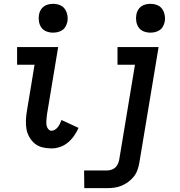

<svg xmlns="http://www.w3.org/2000/svg" viewBox="-20 -765 940 1000"><path d="M248 8Q224 8 201.5 2.5Q179 -3 162 -16.5Q145 -30 133.5 -50Q122 -70 118 -92Q114 -114 115 -138Q116 -162 120 -186L160 -428H69V-520H283L225 -171Q224 -162 223 -153.5Q222 -145 221.5 -136.5Q221 -128 221.5 -119.5Q222 -111 225 -103.5Q228 -96 234 -90Q240 -84 248 -84Q258 -84 267 -90Q276 -96 282 -104Q288 -112 292.5 -121.5Q297 -131 300 -140L389 -99Q380 -78 366 -58Q352 -38 333.5 -22.5Q315 -7 292.5 0.5Q270 8 248 8ZM256 -595Q238 -595 221.5 -601.5Q205 -608 195.5 -621.5Q186 -635 183 -652.5Q180 -670 183 -688Q185 -701 191.5 -712.5Q198 -724 208.5 -731.5Q219 -739 231.5 -742Q244 -745 257 -745Q275 -745 291.5 -738.5Q308 -732 317.5 -718.5Q327 -705 330.5 -687.5Q334 -670 331 -652Q328 -639 322 -627.5Q316 -616 305 -608.5Q294 -601 281.5 -598Q269 -595 256 -595ZM419 215 418 123H536Q547 123 559 119.5Q571 116 580 108Q589 100 594 88.5Q599 77 601 66L683 -428H592V-520H806L706 81Q703 100 696.5 119Q690 138 677.5 154Q665 170 648 182.5Q631 195 612.5 202.5Q594 210 574.5 212.5Q555 215 536 215ZM763 -595Q745 -595 728.5 -601.5Q712 -608 702.5 -621.5Q693 -635 690 -652.5Q687 -670 690 -688Q692 -701 698.5 -712.5Q705 -724 715.5 -731.5Q726 -739 738.5 -742Q751 -745 764 -745Q782 -745 798.5 -738.5Q815 -732 824.5 -718.5Q834 -705 837.5 -687.5Q841 -670 838 -652Q835 -639 829 -627.5Q823 -616 812 -608.5Q801 -601 788.5 -598Q776 -595 763 -595Z"/></svg>

Font: Iosevka Etoile Semibold
Style: Italic
Weight: 600
Italic angle: -9°
Designer: Belleve Invis
Foundry: Belleve Invis
Version: Version 22.1.2; ttfautohint (v1.8.4)